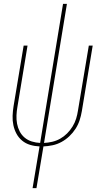

<svg xmlns="http://www.w3.org/2000/svg" viewBox="-20 -755 540 990"><path d="M148 215 184 0Q159 -1 135.5 -8Q112 -15 94 -30Q76 -45 65 -65.5Q54 -86 49 -109.5Q44 -133 45 -158Q46 -183 50 -208L102 -520H122L70 -205Q66 -183 65 -160.5Q64 -138 68 -117Q72 -96 81.5 -77.5Q91 -59 107 -45.5Q123 -32 144 -25.5Q165 -19 187 -18L305 -735H325L207 -18Q228 -19 249.5 -24Q271 -29 290.5 -40Q310 -51 326 -67Q342 -83 354 -102.5Q366 -122 372.5 -143Q379 -164 382 -185L438 -520H458L402 -182Q398 -158 390.5 -135Q383 -112 369.5 -91Q356 -70 337.5 -52.5Q319 -35 297 -23Q275 -11 251 -6Q227 -1 204 0L168 215Z"/></svg>

Font: Iosevka Term Curly Th Obl
Style: Regular
Weight: 100
Italic angle: -9°
Designer: Belleve Invis
Foundry: Belleve Invis
Version: Version 32.3.0